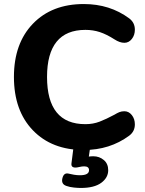

<svg xmlns="http://www.w3.org/2000/svg" viewBox="-20 -734 718 951"><path d="M395 9Q237 9 143 -88.5Q49 -186 49 -353Q49 -519 143 -616.5Q237 -714 395 -714Q524 -714 620 -643Q648 -622 648 -587Q648 -560 633 -541Q618 -522 596 -522Q573 -522 547 -539Q508 -564 474.5 -575Q441 -586 403 -586Q308 -586 260.5 -527.5Q213 -469 213 -353Q213 -236 260.5 -177.5Q308 -119 403 -119Q441 -119 473.5 -131.5Q506 -144 547 -166Q560 -174 571 -178.5Q582 -183 596 -183Q618 -183 633 -164Q648 -145 648 -118Q648 -83 620 -62Q524 9 395 9ZM380 197Q367 197 346.5 195Q326 193 309 187Q282 178 289 149Q296 120 320 126Q332 129 346.5 131.5Q361 134 376 134Q421 134 421 109Q421 90 397 90Q386 90 373.5 93Q361 96 354 96Q331 96 334 75L346 -20H429L418 55L390 49Q401 44 416 42Q431 40 442 40Q472 40 494 58.5Q516 77 516 109Q516 146 481.5 171.5Q447 197 380 197Z"/></svg>

Font: Nunito VF Beta Light
Style: Regular
Weight: 300
Designer: Vernon Adams
Foundry: newtypography
Version: Version 3.001